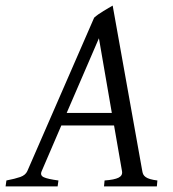

<svg xmlns="http://www.w3.org/2000/svg" viewBox="-37 -663 617 683"><path d="M200.2 -261.2H360.8L314.9 -526.9ZM521 0H333L335 -21Q369.6 -23.4 384.8 -31Q399.9 -38.6 397 -54.2L368.7 -216.8H181.2L111.3 -54.2Q104.5 -39.1 118.9 -32.5Q133.3 -25.9 170.9 -21L168 0H-17.1L-14.2 -21Q16.6 -26.9 35.2 -33.4Q53.7 -40 60.1 -54.2L297.9 -600.1Q304.2 -606 313 -612.1Q321.8 -618.2 331.1 -623.8Q340.3 -629.4 348.9 -634.5Q357.4 -639.6 363.8 -643.1L469.2 -54.2Q470.2 -47.4 472.9 -42.2Q475.6 -37.1 481.4 -33Q487.3 -28.8 497.3 -25.9Q507.3 -22.9 522.9 -21Z"/></svg>

Font: Gentium
Style: Italic
Weight: 400
Italic angle: -7°
Designer: J. Victor Gaultney
Version: Version 1.02; 2005; OFL release